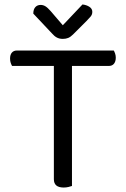

<svg xmlns="http://www.w3.org/2000/svg" viewBox="-20 -834 563 859"><path d="M302 -539V-2Q297 0 286.5 2.5Q276 5 265 5Q221 5 221 -32V-539H34Q31 -544 28 -552.5Q25 -561 25 -572Q25 -589 33 -598.5Q41 -608 56 -608H489Q492 -603 495 -594.5Q498 -586 498 -576Q498 -559 490 -549Q482 -539 467 -539ZM349 -814Q367 -812 380 -803.5Q393 -795 393 -781Q393 -769 385.5 -760Q378 -751 367 -740L307 -680Q296 -669 285.5 -664.5Q275 -660 261 -660Q246 -660 234.5 -666Q223 -672 212 -685L129 -773Q129 -792 138 -802Q147 -812 162 -812Q173 -812 183 -806Q193 -800 207 -784L261 -721Z"/></svg>

Font: Baloo Thambi 2
Style: Regular
Weight: 400
Designer: Aadarsh Rajan and Ek Type
Foundry: Ek Type
Version: Version 1.640;hotconv 1.0.111;makeotfexe 2.5.65597; ttfautoh